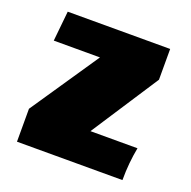

<svg xmlns="http://www.w3.org/2000/svg" viewBox="-100 -626 721 725"><g transform="rotate(20 260.5 -263.5)"><path d="M288.1 -132.3H477.1Q471.2 -101.6 468 -69.1Q464.8 -36.6 464.8 0H41V-132.3L226.6 -406.2H41L53.2 -526.9H464.8V-403.3Z"/></g></svg>

Font: Candal
Style: Regular
Weight: 400
Designer: vernon adams
Foundry: vernon adams
Version: Version 1.000